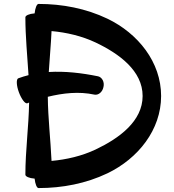

<svg xmlns="http://www.w3.org/2000/svg" viewBox="-20 -888 887 976"><path d="M119 -363C122 -364 125 -365 128 -367C126 -244 109 -122 109 0C109 9 128 18 156 20C159 48 167 68 176 68C297 68 417 45 526 -7C682 -82 799 -228 799 -400C799 -572 682 -718 526 -793C417 -845 297 -868 176 -868C167 -868 159 -848 156 -820C128 -818 109 -809 109 -800C109 -702 119 -604 125 -506C108 -502 90 -496 73 -490C62 -486 63 -454 76 -419C89 -384 108 -359 119 -363ZM460 -407C480 -403 501 -420 506 -446C512 -471 499 -495 479 -500C396 -517 311 -527 228 -522C232 -591 239 -660 242 -730C319 -723 396 -705 466 -672C586 -615 705 -528 705 -400C705 -272 586 -185 466 -128C396 -95 319 -77 242 -70C237 -179 224 -287 223 -396C301 -415 381 -424 460 -407Z"/></svg>

Font: Nupuram Expanded Bold
Style: Regular
Weight: 700
Width: 7
Designer: Santhosh Thottingal (santhosh.thottingal@gmail.com)
Foundry: SMC
Version: Version 1.000